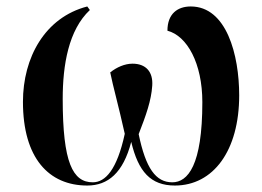

<svg xmlns="http://www.w3.org/2000/svg" viewBox="-20 -564 811 594"><path d="M250 10C314 10 361 -29 386 -125C408 -33 446 10 521 10C640 10 720 -98 720 -269C720 -394 681 -544 570 -544C530 -544 498 -522 498 -469C559 -453 606 -368 606 -248C606 -52 561 0 513 0C462 0 431 -43 409 -149C432 -208 448 -253 451 -299C454 -342 431 -367 390 -367C366 -367 341 -356 321 -340C330 -295 346 -240 366 -150C342 -39 306 0 267 0C205 0 174 -61 174 -258C174 -363 192 -471 258 -533L250 -544C119 -510 51 -386 51 -249C51 -75 131 10 250 10Z"/></svg>

Font: Noto Serif Display SemiCondensed SemiBold
Style: Regular
Weight: 600
Width: 4
Designer: Monotype Design Team
Foundry: Monotype Imaging Inc.
Version: Version 2.009